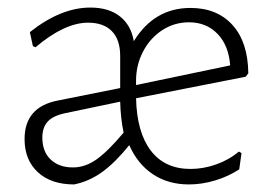

<svg xmlns="http://www.w3.org/2000/svg" viewBox="-20 -482 711 508"><path d="M484 -35Q518 -35 552 -47Q586 -59 612 -81L619 -77L613 -34Q584 -15 549 -4.5Q514 6 480 6Q425 6 384.5 -21Q344 -48 322 -98Q285 -52 250.5 -27Q216 -2 176 6Q115 6 80 -26.5Q45 -59 45 -114Q45 -199 133 -216L298 -249V-334Q298 -377 276 -399.5Q254 -422 213 -422Q151 -422 74 -357L67 -360L59 -397Q141 -462 219 -462Q268 -462 297.5 -438.5Q327 -415 334 -373Q388 -461 484 -461Q554 -461 595 -416Q636 -371 637 -288L630 -279L340 -222Q342 -132 379 -83.5Q416 -35 484 -35ZM340 -269V-257L589 -309Q585 -362 555.5 -392.5Q526 -423 480 -423Q441 -423 409 -402Q377 -381 358.5 -345.5Q340 -310 340 -269ZM307 -131Q299 -170 298 -213L150 -182Q119 -175 105.5 -159.5Q92 -144 92 -118Q92 -81 114 -60Q136 -39 173 -39Q205 -39 235 -60Q265 -81 307 -131Z"/></svg>

Font: t
Style: Regular
Weight: 300
Designer: Juan Pablo del Peral
Foundry: Huerta Tipografica
Version: Version 2.004; ttfautohint (v1.8.1)